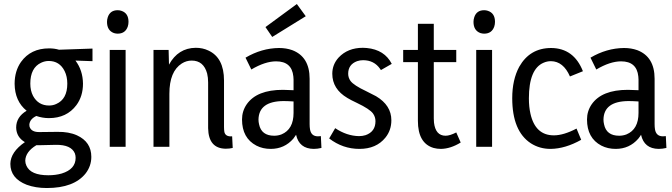

<svg xmlns="http://www.w3.org/2000/svg" viewBox="-20 -740 3390 968"><path d="M227.5 -208Q172.9 -208 146.5 -256.8Q132.8 -283.2 132.8 -318.4Q132.8 -398.4 187.5 -423.8Q206.1 -432.6 225.6 -432.6Q280.3 -432.6 305.7 -381.8Q319.3 -354.5 319.3 -318.4Q319.3 -240.2 263.7 -215.8Q247.1 -208 227.5 -208ZM227.5 -496.1Q134.8 -496.1 85.9 -427.7Q53.7 -381.8 53.7 -317.4Q54.7 -229.5 114.3 -181.6Q61.5 -150.4 61.5 -96.7Q62.5 -48.8 105.5 -23.4Q33.2 26.4 32.2 85.9Q32.2 159.2 114.3 191.4Q159.2 208 215.8 208Q353.5 208 412.1 133.8Q440.4 96.7 440.4 50.8Q440.4 -24.4 368.2 -57.6Q327.1 -76.2 269.5 -75.2L179.7 -74.2Q137.7 -73.2 128.9 -101.6Q127.9 -106.4 127.9 -111.3Q129.9 -139.6 163.1 -155.3Q194.3 -144.5 226.6 -144.5Q316.4 -144.5 365.2 -210Q398.4 -254.9 398.4 -318.4Q397.5 -385.7 360.4 -434.6L446.3 -431.6V-495.1L277.3 -489.3Q254.9 -496.1 227.5 -496.1ZM223.6 143.6Q134.8 143.6 113.3 95.7Q107.4 83 107.4 70.3Q108.4 25.4 163.1 -7.8H174.8L261.7 -9.8Q338.9 -10.7 357.4 33.2Q361.3 43.9 361.3 55.7Q361.3 113.3 291 134.8Q260.7 143.6 223.6 143.6Z M613.3 0V-488.3H533.2V0ZM627.9 -629.9Q627.9 -673.8 591.8 -685.5Q583 -688.5 573.2 -688.5Q535.2 -688.5 523.4 -653.3Q519.5 -641.6 519.5 -629.9Q519.5 -585.9 554.7 -573.2Q564.5 -570.3 573.2 -570.3Q611.3 -570.3 624 -605.5Q627.9 -617.2 627.9 -629.9Z M1150.4 -52.7Q1117.2 -49.8 1111.3 -74.2Q1109.4 -85 1109.4 -99.6V-334Q1109.4 -449.2 1030.3 -485.4Q1002 -499 966.8 -499Q877.9 -498 832 -414.1L830.1 -488.3H753.9V0H834V-267.6Q834 -379.9 896.5 -419.9Q919.9 -434.6 946.3 -434.6Q1006.8 -434.6 1024.4 -369.1Q1029.3 -348.6 1029.3 -324.2V-93.8Q1031.2 8.8 1118.2 9.8Q1136.7 9.8 1153.3 5.9Z M1561.5 10.7Q1580.1 10.7 1600.6 5.9L1597.7 -53.7Q1591.8 -52.7 1583 -52.7Q1548.8 -52.7 1543 -87.9Q1541 -99.6 1541 -114.3V-342.8Q1541 -454.1 1453.1 -487.3Q1422.9 -498 1386.7 -498Q1298.8 -497.1 1217.8 -449.2L1247.1 -389.6Q1316.4 -430.7 1372.1 -430.7Q1451.2 -430.7 1459 -354.5Q1460 -346.7 1460 -338.9V-285.2Q1422.9 -287.1 1406.2 -287.1Q1274.4 -287.1 1223.6 -213.9Q1200.2 -179.7 1200.2 -137.7Q1200.2 -43.9 1272.5 -5.9Q1304.7 10.7 1344.7 10.7Q1414.1 10.7 1459 -41Q1466.8 -50.8 1472.7 -60.5Q1488.3 9.8 1561.5 10.7ZM1362.3 -55.7Q1297.9 -55.7 1286.1 -113.3Q1283.2 -125 1283.2 -137.7Q1285.2 -229.5 1409.2 -230.5Q1429.7 -230.5 1460 -228.5V-170.9Q1460 -87.9 1399.4 -62.5Q1381.8 -55.7 1362.3 -55.7ZM1521.5 -658.2 1476.6 -719.7 1318.4 -603.5 1352.5 -553.7Z M1953.1 -133.8Q1953.1 -209 1876 -254.9Q1860.4 -263.7 1826.2 -280.3Q1763.7 -309.6 1747.1 -332Q1735.4 -348.6 1735.4 -368.2Q1735.4 -415 1780.3 -431.6Q1794.9 -436.5 1810.5 -436.5Q1866.2 -436.5 1896.5 -392.6Q1898.4 -389.6 1900.4 -386.7L1955.1 -418Q1918.9 -489.3 1829.1 -498Q1819.3 -499 1809.6 -499Q1733.4 -499 1687.5 -450.2Q1655.3 -415 1655.3 -368.2Q1655.3 -291 1731.4 -246.1Q1747.1 -236.3 1780.3 -220.7Q1843.8 -190.4 1860.4 -168Q1873 -150.4 1873 -128.9Q1873 -76.2 1823.2 -58.6Q1807.6 -53.7 1790 -53.7Q1728.5 -54.7 1669.9 -93.8L1639.6 -42Q1708 10.7 1792 10.7Q1877 10.7 1922.9 -45.9Q1953.1 -83 1953.1 -133.8Z M2302.7 -21.5 2280.3 -72.3Q2248 -55.7 2226.6 -55.7Q2175.8 -55.7 2168 -122.1Q2167 -132.8 2167 -142.6V-426.8H2280.3V-488.3H2167V-620.1H2086.9V-488.3H2012.7V-426.8H2086.9V-130.9Q2086.9 -17.6 2166 5.9Q2183.6 10.7 2203.1 10.7Q2252 9.8 2302.7 -21.5Z M2460.9 0V-488.3H2380.9V0ZM2475.6 -629.9Q2475.6 -673.8 2439.5 -685.5Q2430.7 -688.5 2420.9 -688.5Q2382.8 -688.5 2371.1 -653.3Q2367.2 -641.6 2367.2 -629.9Q2367.2 -585.9 2402.3 -573.2Q2412.1 -570.3 2420.9 -570.3Q2459 -570.3 2471.7 -605.5Q2475.6 -617.2 2475.6 -629.9Z M2910.2 -35.2 2886.7 -91.8Q2821.3 -57.6 2772.5 -57.6Q2678.7 -57.6 2654.3 -167Q2646.5 -201.2 2646.5 -244.1Q2646.5 -392.6 2720.7 -423.8Q2738.3 -431.6 2757.8 -431.6Q2820.3 -430.7 2853.5 -354.5L2918.9 -380.9Q2873 -497.1 2758.8 -498Q2651.4 -498 2597.7 -403.3Q2562.5 -337.9 2562.5 -245.1Q2562.5 -79.1 2656.2 -17.6Q2700.2 10.7 2755.9 10.7Q2830.1 9.8 2910.2 -35.2Z M3300.8 10.7Q3319.3 10.7 3339.8 5.9L3336.9 -53.7Q3331.1 -52.7 3322.3 -52.7Q3288.1 -52.7 3282.2 -87.9Q3280.3 -99.6 3280.3 -114.3V-342.8Q3280.3 -454.1 3192.4 -487.3Q3162.1 -498 3126 -498Q3038.1 -497.1 2957 -449.2L2986.3 -389.6Q3055.7 -430.7 3111.3 -430.7Q3190.4 -430.7 3198.2 -354.5Q3199.2 -346.7 3199.2 -338.9V-285.2Q3162.1 -287.1 3145.5 -287.1Q3013.7 -287.1 2962.9 -213.9Q2939.5 -179.7 2939.5 -137.7Q2939.5 -43.9 3011.7 -5.9Q3043.9 10.7 3084 10.7Q3153.3 10.7 3198.2 -41Q3206.1 -50.8 3211.9 -60.5Q3227.5 9.8 3300.8 10.7ZM3101.6 -55.7Q3037.1 -55.7 3025.4 -113.3Q3022.5 -125 3022.5 -137.7Q3024.4 -229.5 3148.4 -230.5Q3168.9 -230.5 3199.2 -228.5V-170.9Q3199.2 -87.9 3138.7 -62.5Q3121.1 -55.7 3101.6 -55.7Z"/></svg>

Font: Yaldevi Colombo Medium
Style: Regular
Weight: 500
Designer: Sol Matas, Denzil Rajitha, Kosala Senevirathne and Pathum Egodawatta
Foundry: Mooniak
Version: Version 1.020 ; ttfautohint (v1.6)